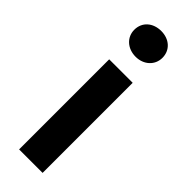

<svg xmlns="http://www.w3.org/2000/svg" viewBox="-270 -827 844 844"><g transform="rotate(45 152.0 -405.0)"><path d="M79 0H225V-560H79ZM153 -650C203 -650 240 -684 240 -730C240 -778 203 -810 153 -810C102 -810 65 -778 65 -730C65 -684 102 -650 153 -650Z"/></g></svg>

Font: Noto Sans CJK KR Bold
Style: Regular
Weight: 700
Designer: Ryoko NISHIZUKA (kana & ideographs); Paul D. Hunt (Latin, Greek & Cyrillic); Wenlong ZHANG (bopomofo); Sandoll Communica
Foundry: Adobe Systems Incorporated
Version: Version 1.004;PS 1.004;hotconv 1.0.82;makeotf.lib2.5.63406